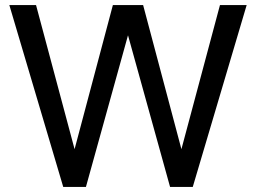

<svg xmlns="http://www.w3.org/2000/svg" viewBox="-20 -742 1016 762"><path d="M959 -722 745 0H655L488 -602L321 0H231L17 -722H123L276 -150L428 -722H548L700 -150L853 -722Z"/></svg>

Font: Mingzat
Style: Regular
Weight: 400
Designer: Jason Glavy (Lepcha), Lorna Priest (Lepcha additions), Walt Agee (Sophia), Victor Gaultney (Sophia)
Foundry: SIL International
Version: Version 0.100